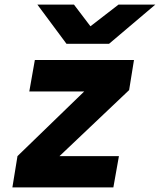

<svg xmlns="http://www.w3.org/2000/svg" viewBox="-20 -809 690 829"><path d="M55.5 -135 343.5 -414H106.5L130.5 -550H558.5L537.5 -420L237 -135H493.5L469.5 0H33.5ZM141.5 -789H299.5L370.5 -695.5L491.5 -789H650.5L451 -620H267Z"/></svg>

Font: JuliaMono Black
Style: Italic
Weight: 900
Italic angle: -9°
Monospace: yes
Designer: cormullion
Foundry: corm
Version: Version 0.057; ttfautohint (v1.8.4)